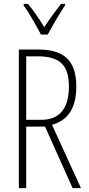

<svg xmlns="http://www.w3.org/2000/svg" viewBox="-20 -969 456 989"><path d="M191 -791H226C251 -838 286 -898 315 -941V-949H294C260 -905 236 -872 208 -829C183 -871 150 -918 124 -949H102V-941C127 -907 165 -840 191 -791ZM175 -714H77V0H115V-317H212L354 0H397L248 -326C332 -350 373 -414 373 -523C373 -664 303 -714 175 -714ZM173 -679C289 -679 335 -633 335 -523C335 -402 279 -352 194 -352H115V-679Z"/></svg>

Font: Noto Sans Sinhala UI ExtraCondensed ExtraLight
Style: Regular
Weight: 200
Width: 2
Designer: Jelle Bosma - Monotype Design Team
Foundry: Monotype Imaging Inc.
Version: Version 2.006